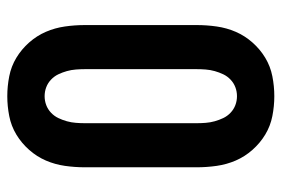

<svg xmlns="http://www.w3.org/2000/svg" viewBox="-146 -638 791 540"><g transform="rotate(90 250.0 -367.5)"><path d="M250 8Q222 8 194 2.5Q166 -3 142 -17.5Q118 -32 99 -53.5Q80 -75 69 -100.5Q58 -126 54 -154Q50 -182 50 -210V-525Q50 -553 54 -581Q58 -609 69 -634.5Q80 -660 99 -681.5Q118 -703 142 -717.5Q166 -732 194 -737.5Q222 -743 250 -743Q278 -743 306 -737.5Q334 -732 358 -717.5Q382 -703 401 -681.5Q420 -660 431 -634.5Q442 -609 446 -581Q450 -553 450 -525V-210Q450 -182 446 -154Q442 -126 431 -100.5Q420 -75 401 -53.5Q382 -32 358 -17.5Q334 -3 306 2.5Q278 8 250 8ZM250 -97Q263 -97 275 -101.5Q287 -106 296.5 -115Q306 -124 311.5 -135.5Q317 -147 320.5 -159.5Q324 -172 325 -185Q326 -198 326 -210V-525Q326 -537 325 -550Q324 -563 320.5 -575.5Q317 -588 311.5 -599.5Q306 -611 296.5 -620Q287 -629 275 -633.5Q263 -638 250 -638Q237 -638 225 -633.5Q213 -629 203.5 -620Q194 -611 188.5 -599.5Q183 -588 179.5 -575.5Q176 -563 175 -550Q174 -537 174 -525V-210Q174 -198 175 -185Q176 -172 179.5 -159.5Q183 -147 188.5 -135.5Q194 -124 203.5 -115Q213 -106 225 -101.5Q237 -97 250 -97Z"/></g></svg>

Font: Iosevka Curly Extrabold
Style: Regular
Weight: 800
Monospace: yes
Designer: Belleve Invis
Foundry: Belleve Invis
Version: Version 22.1.2; ttfautohint (v1.8.4)